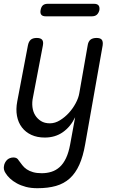

<svg xmlns="http://www.w3.org/2000/svg" viewBox="-24 -760 644 1012"><path d="M346 0 372 -142Q348 -92 307.5 -63.5Q267 -35 212 -35Q172 -35 141.5 -49Q111 -63 91.5 -88.5Q72 -114 65.5 -149Q59 -184 67 -226L123 -520Q127 -541 138 -550.5Q149 -560 170 -560Q190 -560 198 -550.5Q206 -541 202 -520L150 -248Q144 -221 147 -196Q150 -171 161.5 -152.5Q173 -134 192 -122Q211 -110 239 -110Q266 -110 292 -126Q318 -142 339 -165Q360 -188 375 -216Q390 -244 394 -269L438 -520Q441 -541 452.5 -550.5Q464 -560 485 -560Q505 -560 512.5 -550.5Q520 -541 517 -520L425 0Q414 64 394 108.5Q374 153 343.5 180.5Q313 208 271 220Q229 232 173 232Q139 232 112.5 225Q86 218 65 206.5Q44 195 29 181Q14 167 5 152Q-1 143 -3 133.5Q-5 124 -3 115Q-2 106 2.5 97.5Q7 89 13 83Q19 77 28 73.5Q37 70 47 70Q56 70 63 73.5Q70 77 75 86Q84 98 93.5 110.5Q103 123 117 132.5Q131 142 150.5 147.5Q170 153 196 153Q223 153 247 145.5Q271 138 290.5 120.5Q310 103 324 73.5Q338 44 346 0ZM217 -674Q200 -674 193.5 -682.5Q187 -691 190 -707Q193 -724 202 -732Q211 -740 228 -740H471Q488 -740 495 -732Q502 -724 500 -707Q496 -691 486.5 -682.5Q477 -674 460 -674Z"/></svg>

Font: Maple Mono NL Light
Style: Italic
Weight: 300
Italic angle: -10°
Monospace: yes
Designer: subframe7536
Version: Version 7.000